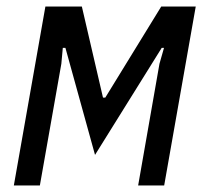

<svg xmlns="http://www.w3.org/2000/svg" viewBox="-20 -570 640 590"><path d="M119.5 -550H231.5L296.5 -270H303.5L475.5 -550H581.5L484.5 0H404.5L470 -374L484 -423H477L272 -94L181 -423H173L168.5 -374L102.5 0H22.5Z"/></svg>

Font: JuliaMono Italic
Style: Regular
Weight: 400
Italic angle: -9°
Monospace: yes
Designer: cormullion
Foundry: corm
Version: Version 0.049; ttfautohint (v1.8.4)